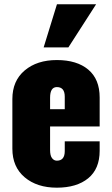

<svg xmlns="http://www.w3.org/2000/svg" viewBox="-20 -871 524 902"><path d="M185.1 -648.4 247.6 -851.1H431.6L301.3 -648.4ZM215.3 -357.9H284.2V-417Q284.2 -461.9 247.1 -461.9Q215.3 -461.9 215.3 -412.1ZM38.1 -172.4V-405.8Q38.1 -491.2 95.9 -540Q153.8 -588.9 247.1 -588.9Q341.3 -588.9 394.8 -543.9Q448.2 -499 448.2 -413.1V-276.9H215.3V-166.5Q215.3 -140.1 224.4 -128.2Q233.4 -116.2 247.1 -116.2Q284.2 -116.2 284.2 -161.1V-207H448.2V-162.6Q448.2 -77.6 394.3 -33.4Q340.3 10.7 247.1 10.7Q153.8 10.7 95.9 -38.1Q38.1 -86.9 38.1 -172.4Z"/></svg>

Font: Oswald
Style: Heavy
Weight: 800
Designer: Vernon Adams
Foundry: Vernon Adams
Version: 3.0; ttfautohint (v0.95) -l 8 -r 50 -G 200 -x 0 -w "G" -W -c